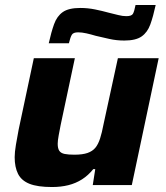

<svg xmlns="http://www.w3.org/2000/svg" viewBox="-20 -744 666 772"><path d="M189 8Q131 8 98.5 -5Q66 -18 52.5 -45Q39 -72 39 -112Q39 -132 44 -162Q49 -192 55 -223L116 -510H281L224 -242Q220 -222 216 -200Q212 -178 212 -166Q212 -147 218.5 -137.5Q225 -128 240 -125Q255 -122 279 -122Q312 -122 332 -129Q352 -136 363.5 -150Q375 -164 382.5 -187.5Q390 -211 396 -243L454 -510H618L510 0H353L363 -64H355Q335 -39 310 -23Q285 -7 255 0.5Q225 8 189 8ZM176 -570Q186 -615 197.5 -647Q209 -679 232.5 -695.5Q256 -712 303 -712Q333 -712 362.5 -706Q392 -700 417 -693Q438 -688 455.5 -683.5Q473 -679 488 -679Q509 -679 514.5 -688.5Q520 -698 525 -724H606Q596 -678 584.5 -646Q573 -614 549.5 -597.5Q526 -581 480 -581Q448 -581 419.5 -587.5Q391 -594 365 -600Q345 -606 327 -610Q309 -614 294 -614Q275 -614 269 -604.5Q263 -595 257 -570Z"/></svg>

Font: Saira SemiExpanded
Style: Bold Italic
Weight: 700
Width: 6
Italic angle: -12°
Designer: Hector Gatti with collaboration of the Omnibus-Type team
Foundry: Omnibus-Type
Version: Version 1.101